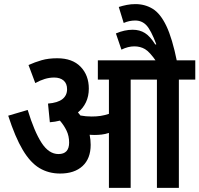

<svg xmlns="http://www.w3.org/2000/svg" viewBox="-20 -916 972 936"><path d="M422 -210Q422 -143 382.5 -106.5Q343 -70 273 -70Q217 -70 172.5 -96.5Q128 -123 91 -185Q54 -247 20 -352L115 -380Q147 -275 182.5 -220Q218 -165 265 -165Q317 -165 317 -221Q317 -253 304.5 -279Q292 -305 272 -328Q249 -322 223 -320L214 -411Q262 -415 284.5 -433Q307 -451 307 -481Q307 -509 290 -523.5Q273 -538 244 -538Q221 -538 198 -531Q175 -524 152 -511L119 -599Q150 -613 183 -622.5Q216 -632 259 -632Q333 -632 373 -590.5Q413 -549 413 -484Q413 -447 399 -417.5Q385 -388 360 -368Q366 -361 372 -353Q398 -348 427 -348Q451 -348 470.5 -351Q490 -354 511 -361V-528H457V-622H932V-528H852V0H745V-528H617V0H511V-268Q493 -262 475.5 -260Q458 -258 439 -258Q429 -258 417 -259Q422 -235 422 -210ZM743 -615Q710 -663 687 -676.5Q664 -690 635 -690Q604 -690 572 -674L545 -753Q587 -771 627 -771Q661 -771 686.5 -755Q712 -739 737 -699L742 -700Q716 -769 694 -792.5Q672 -816 639 -816Q610 -816 583 -804L559 -882Q578 -888 598 -892Q618 -896 640 -896Q687 -896 724.5 -873Q762 -850 791 -789.5Q820 -729 843 -615Z"/></svg>

Font: Noto Sans Devanagari Condensed SemiBold
Style: Regular
Weight: 600
Width: 3
Designer: Jelle Bosma - Monotype Design Team
Foundry: Monotype Imaging Inc.
Version: Version 2.004; ttfautohint (v1.8.4.7-5d5b)